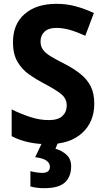

<svg xmlns="http://www.w3.org/2000/svg" viewBox="-20 -744 550 1004"><path d="M473 -202Q473 -106 409 -48Q345 10 230 10Q178 10 130.5 0Q83 -10 41 -32V-172Q87 -149 137 -132.5Q187 -116 235 -116Q284 -116 306.5 -137.5Q329 -159 329 -192Q329 -230 297 -254.5Q265 -279 205 -310Q169 -329 132.5 -354.5Q96 -380 72 -420Q48 -460 48 -522Q47 -616 108 -670Q169 -724 275 -724Q327 -724 374 -711.5Q421 -699 471 -676L426 -557Q382 -577 346 -587.5Q310 -598 274 -598Q234 -598 213 -578.5Q192 -559 192 -527Q192 -502 204.5 -484.5Q217 -467 243.5 -450.5Q270 -434 314 -412Q365 -386 400.5 -357.5Q436 -329 454.5 -292Q473 -255 473 -202ZM352 125Q352 180 319.5 210Q287 240 211 240Q189 240 171.5 237.5Q154 235 139 231V151Q153 155 170.5 157.5Q188 160 202 160Q219 160 230 152.5Q241 145 241 128Q241 109 223 96Q205 83 164 78L201 0H284L270 34Q304 43 328 65.5Q352 88 352 125Z"/></svg>

Font: Noto Sans Armenian SemiCondensed
Style: Bold
Weight: 700
Width: 4
Designer: Monotype Design Team
Foundry: Monotype Imaging Inc.
Version: Version 2.008; ttfautohint (v1.8.4.7-5d5b)